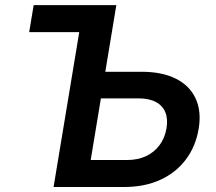

<svg xmlns="http://www.w3.org/2000/svg" viewBox="-20 -748 862 768"><path d="M96.7 -619.6 114.7 -727.5H362.8L344.7 -619.6ZM357.9 -460.9H546.4Q628.4 -460.9 683.3 -433.3Q738.3 -405.8 762.2 -354.7Q786.1 -303.7 774.9 -234.4Q763.2 -162.6 723.4 -109.9Q683.6 -57.1 620.8 -28.6Q558.1 0 476.6 0H194.3L314.9 -727.5H445.3L342.8 -107.9H487.3Q530.3 -107.9 563.2 -123Q596.2 -138.2 617.7 -166.7Q639.2 -195.3 646 -234.4Q652.3 -272 641.4 -298.8Q630.4 -325.7 603.3 -340.1Q576.2 -354.5 533.7 -354.5H340.3Z"/></svg>

Font: Inter 16pt SemiBold
Style: Italic
Weight: 600
Italic angle: -9.3988°
Version: Version 4.001;git-66647c0bb